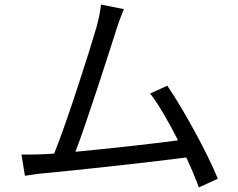

<svg xmlns="http://www.w3.org/2000/svg" viewBox="-20 -786 1040 840"><path d="M933 -4C892 -107 783 -308 712 -411L637 -377C674 -329 719 -251 759 -172C649 -157 457 -136 310 -122C360 -252 458 -559 488 -653C501 -695 512 -721 522 -746L422 -766C419 -740 415 -716 403 -670C375 -572 273 -252 217 -114C199 -113 182 -112 167 -111C138 -110 104 -109 74 -110L89 -17C118 -21 147 -26 172 -28C306 -40 641 -77 795 -97C818 -48 837 -2 850 34Z"/></svg>

Font: Noto Sans Japanese Regular
Style: Regular
Weight: 400
Designer: Ryoko NISHIZUKA (kana & ideographs); Paul D. Hunt (Latin, Greek & Cyrillic); Wenlong ZHANG (bopomofo); Sandoll Communica
Foundry: Adobe Systems Incorporated
Version: Version 1.000;PS 1;hotconv 1.0.78;makeotf.lib2.5.61930